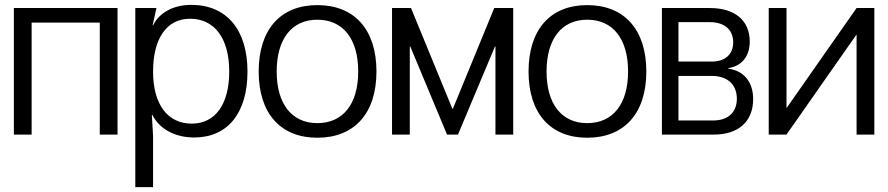

<svg xmlns="http://www.w3.org/2000/svg" viewBox="-20 -553 3649 789"><path d="M110 0V-460H390V0H463V-520H37V0Z M766 -533C694 -533 635 -502 609 -449H607L623 -520H536V216H609V5L604 -81H606C635 -23 699 12 778 12C916 12 997 -89 997 -259C997 -431 911 -533 766 -533ZM609 -259C609 -395 665 -476 761 -476C862 -476 922 -395 922 -259C922 -125 865 -45 768 -45C668 -45 609 -125 609 -259Z M1284 -532C1132 -532 1043 -431 1043 -259C1043 -88 1132 13 1284 13C1437 13 1527 -88 1527 -259C1527 -431 1437 -532 1284 -532ZM1117 -259C1117 -393 1179 -472 1284 -472C1390 -472 1452 -393 1452 -259C1452 -126 1390 -47 1284 -47C1179 -47 1117 -126 1117 -259Z M1669 -520H1591V0H1664V-362H1666L1817 0H1862L2014 -362H2016V0H2089V-520H2011L1841 -106H1839Z M2393 -532C2241 -532 2152 -431 2152 -259C2152 -88 2241 13 2393 13C2546 13 2636 -88 2636 -259C2636 -431 2546 -532 2393 -532ZM2226 -259C2226 -393 2288 -472 2393 -472C2499 -472 2561 -393 2561 -259C2561 -126 2499 -47 2393 -47C2288 -47 2226 -126 2226 -259Z M2700 0H2914C3015 0 3075 -54 3075 -146C3075 -215 3038 -262 2973 -271V-273C3029 -282 3061 -322 3061 -382C3061 -469 3000 -520 2897 -520H2700ZM2768 -58V-241H2905C2969 -241 3008 -206 3008 -147C3008 -92 2972 -58 2912 -58ZM2768 -300V-462H2897C2958 -462 2993 -430 2993 -379C2993 -329 2959 -300 2905 -300Z M3500 -520 3213 -110H3212V-520H3139V0H3212L3499 -410H3500V0H3573V-520Z"/></svg>

Font: Non Bureau Light
Style: Regular
Weight: 300
Designer: Jona Saucedo
Foundry: Non Foundry
Version: Version 1.000;FEAKit 1.0